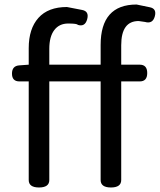

<svg xmlns="http://www.w3.org/2000/svg" viewBox="-20 -829 707 849"><path d="M516 -33Q516 0 470.5 0Q425 0 425 -33V-469H198V-33Q198 0 152.5 0Q107 0 107 -33V-469H66Q33 -469 33 -503.5Q33 -538 66 -540L107 -543V-616Q107 -702 150 -750Q193 -798 276 -798L343 -785Q375 -779 365.5 -744Q356 -709 324 -719Q321 -725 281.5 -725Q242 -725 220 -696Q198 -667 198 -613V-543H425V-630Q425 -809 584 -809L642 -797Q674 -791 664.5 -756.5Q655 -722 621 -732L593 -736Q516 -736 516 -629V-543H598Q631 -543 631 -506Q631 -469 598 -469H516Z"/></svg>

Font: Raw Maruko Gothic CJK TC
Style: Regular
Weight: 400
Version: Version 1.001